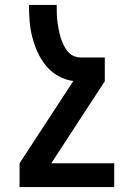

<svg xmlns="http://www.w3.org/2000/svg" viewBox="-20 -540 540 775"><path d="M59 215V119L276 -213Q244 -217 215 -233.5Q186 -250 165.5 -275Q145 -300 131.5 -330Q118 -360 110 -391.5Q102 -423 99.5 -455.5Q97 -488 97 -520H209Q209 -507 209 -494.5Q209 -482 210 -469Q211 -456 213 -443.5Q215 -431 217.5 -418Q220 -405 223.5 -393Q227 -381 232 -369Q237 -357 243.5 -346Q250 -335 259.5 -326Q269 -317 281 -312.5Q293 -308 306 -308H403V-212L187 119H441V215Z"/></svg>

Font: Moesevka
Style: Bold
Weight: 700
Monospace: yes
Designer: Belleve Invis
Foundry: Belleve Invis
Version: Version 32.5.0; ttfautohint (v1.8.4)